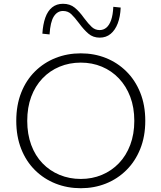

<svg xmlns="http://www.w3.org/2000/svg" viewBox="-20 -982 853 1015"><path d="M407 13Q336 13 274 -11.5Q212 -36 165 -82.5Q118 -129 92 -195Q66 -261 66 -343Q66 -426 92 -492Q118 -558 165 -604.5Q212 -651 274 -675.5Q336 -700 407 -700Q478 -700 539.5 -675.5Q601 -651 648 -604.5Q695 -558 721.5 -492Q748 -426 748 -343Q748 -261 721.5 -195Q695 -129 648 -82.5Q601 -36 539.5 -11.5Q478 13 407 13ZM407 -36Q467 -36 518.5 -57.5Q570 -79 608.5 -119Q647 -159 668.5 -216Q690 -273 690 -343Q690 -414 668.5 -470.5Q647 -527 608.5 -567.5Q570 -608 518.5 -629.5Q467 -651 407 -651Q347 -651 295 -629.5Q243 -608 204.5 -567.5Q166 -527 145 -470.5Q124 -414 124 -343Q124 -273 145 -216Q166 -159 204.5 -119Q243 -79 295 -57.5Q347 -36 407 -36ZM507 -783Q472 -783 447.5 -804Q423 -825 398 -859Q374 -891 356.5 -907.5Q339 -924 313 -924Q283 -924 264.5 -895Q246 -866 242 -800L204 -804Q207 -853 219.5 -888.5Q232 -924 255.5 -943Q279 -962 313 -962Q350 -962 375 -941.5Q400 -921 424 -887Q448 -855 465.5 -839Q483 -823 507 -823Q527 -823 542.5 -836Q558 -849 567.5 -876Q577 -903 579 -946L618 -942Q616 -894 602.5 -858.5Q589 -823 565 -803Q541 -783 507 -783Z"/></svg>

Font: BioRhyme ExtraBold Light
Style: Regular
Weight: 300
Version: Version 1.600;gftools[0.9.33]